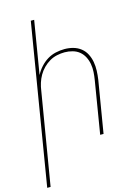

<svg xmlns="http://www.w3.org/2000/svg" viewBox="-159 -811 797 1101"><g transform="rotate(-15 240.0 -260.0)"><path d="M-20 215 137 -735H157L105 -421Q117 -445 136.5 -466.5Q156 -488 179 -502Q202 -516 228.5 -522Q255 -528 281 -528Q308 -528 333 -521Q358 -514 377.5 -498.5Q397 -483 408.5 -460.5Q420 -438 424.5 -412.5Q429 -387 428 -360.5Q427 -334 423 -307L372 0H352L403 -310Q407 -334 408.5 -358Q410 -382 406 -405Q402 -428 391.5 -448.5Q381 -469 364 -483Q347 -497 324 -503.5Q301 -510 277 -510Q255 -510 231.5 -505Q208 -500 187.5 -488Q167 -476 149.5 -458.5Q132 -441 120 -420Q108 -399 101 -376.5Q94 -354 91 -331L0 215Z"/></g></svg>

Font: Iosevka Term Curly Thin
Style: Italic
Weight: 100
Italic angle: -9°
Designer: Belleve Invis
Foundry: Belleve Invis
Version: Version 32.3.0